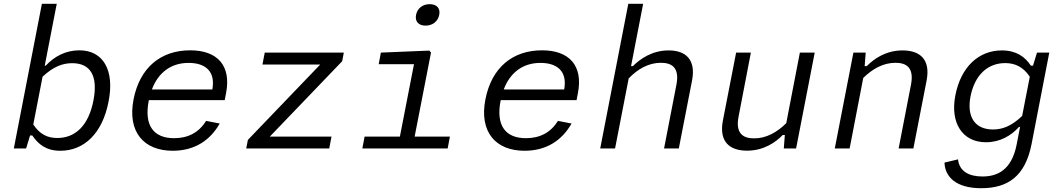

<svg xmlns="http://www.w3.org/2000/svg" viewBox="-20 -785 5620 1015"><path d="M554 -248.5C586.5 -412.5 526.5 -519 399.5 -519C325.5 -519 265.5 -485 222 -438H216.5L280 -765H201.5L53 0H118L139 -69H150.5C182.5 -22.5 223.5 12 299 12C424 12 521.5 -79 554 -248.5ZM156 -127 205 -379.5C262 -433 311.5 -451 361.5 -451C459 -451 499 -383 474 -254C448.5 -121.5 378.5 -55.5 283 -55.5C233 -55.5 191 -73.5 156 -127Z M686 -259.5C652.5 -86.5 741 12 893 12C1009 12 1091 -43 1141.5 -132L1069.5 -146C1031 -83.5 973 -54.5 900.5 -54.5C792.5 -54.5 740.5 -120.5 766.5 -253.5L767 -255.5H1168L1175 -292.5C1203.5 -438 1129.5 -519 985.5 -519C830.5 -519 719 -428.5 686 -259.5ZM783 -312C817 -402.5 885 -452.5 977 -452.5C1063.5 -452.5 1120.5 -410 1102.5 -312Z M1379.5 -507 1367.5 -444H1673L1290.5 -45.5L1281.5 0H1720.5L1732.5 -63H1406.5L1789 -461.5L1797.5 -507Z M1895.5 0H2346.5L2358.5 -63H2172L2258.5 -507L2249.5 -517.5L1993.5 -507L1982 -445.5H2168.5L2094 -63H1907.5ZM2229.5 -649.5C2266 -649.5 2295 -671 2302 -706.5C2309 -742 2288 -763 2251.5 -763C2215.5 -763 2186.5 -742 2179.5 -706.5C2172.5 -671 2193.5 -649.5 2229.5 -649.5Z M2546 -259.5C2512.5 -86.5 2601 12 2753 12C2869 12 2951 -43 3001.5 -132L2929.5 -146C2891 -83.5 2833 -54.5 2760.5 -54.5C2652.5 -54.5 2600.5 -120.5 2626.5 -253.5L2627 -255.5H3028L3035 -292.5C3063.5 -438 2989.5 -519 2845.5 -519C2690.5 -519 2579 -428.5 2546 -259.5ZM2643 -312C2677 -402.5 2745 -452.5 2837 -452.5C2923.5 -452.5 2980.5 -410 2962.5 -312Z M3231.5 0 3303.5 -370.5C3352 -420.5 3408 -453 3474 -453C3529.5 -453 3573.5 -429.5 3556 -338L3490.5 0H3568.5L3638.5 -359.5C3660 -471.5 3604 -518.5 3514.5 -518.5C3428 -518.5 3364 -474 3326 -435.5H3316L3380 -765H3301.5L3153 0Z M3871.5 -507 3801.5 -147.5C3780 -35.5 3837.5 11.5 3929 11.5C4018 11.5 4080 -32.5 4118 -71.5H4129L4123.5 0H4188.5L4287 -507H4208.5L4136.5 -134C4087.5 -85 4030.5 -53.5 3966.5 -53.5C3910.5 -53.5 3866.5 -77.5 3884.5 -169L3949.5 -507Z M4808.5 0 4878.5 -359.5C4900 -471.5 4843 -518.5 4751.5 -518.5C4662.5 -518.5 4600.5 -474 4562 -435.5H4551L4556.5 -507H4491.5L4393 0H4471.5L4543.5 -373C4593 -421.5 4649.5 -453 4714 -453C4769.5 -453 4813.5 -429.5 4796 -338L4730.5 0Z M5030.5 -281C5002 -135.5 5067.5 -33 5192 -33C5266 -33 5324.5 -67 5367 -114H5372.5L5354.5 -21C5328.5 112 5254.5 148 5174 148C5102.5 148 5051.5 121 5044.5 57.5L4973 74.5C4975.5 151.5 5036 210 5167 210C5307.5 210 5400 147.5 5433.5 -24L5527 -507H5462L5441 -438H5429.5C5399.5 -484.5 5352 -518.5 5276.5 -518.5C5154 -518.5 5059.5 -431.5 5030.5 -281ZM5110.5 -275C5132.5 -386.5 5199.5 -451.5 5294 -451.5C5344 -451.5 5388 -433 5424 -379.5L5383.5 -172C5327.5 -118.5 5279.5 -100.5 5229.5 -100.5C5133 -100.5 5090 -168 5110.5 -275Z"/></svg>

Font: Monaspace Neon Light
Style: Italic
Weight: 300
Italic angle: -11°
Designer: Riley Cran & the Lettermatic Team
Foundry: Lettermatic
Version: Version 1.200 (Monaspace Neon)